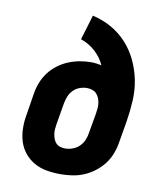

<svg xmlns="http://www.w3.org/2000/svg" viewBox="-83 -805 766 882"><g transform="rotate(10 300.0 -363.5)"><path d="M257 8Q225 8 193.5 2.5Q162 -3 135.5 -18Q109 -33 90 -56.5Q71 -80 62 -109Q53 -138 52.5 -170.5Q52 -203 58 -235L74 -335Q78 -361 88 -387Q98 -413 115 -435.5Q132 -458 154.5 -475Q177 -492 202.5 -502.5Q228 -513 254.5 -518Q281 -523 307 -523Q320 -523 332.5 -521.5Q345 -520 357 -517Q341 -553 311.5 -579.5Q282 -606 244 -619L279 -735Q327 -724 367.5 -701Q408 -678 439 -644Q470 -610 490 -568Q510 -526 519.5 -479.5Q529 -433 526.5 -383.5Q524 -334 516 -285L499 -185Q495 -158 485 -131Q475 -104 457.5 -81Q440 -58 416.5 -40Q393 -22 366.5 -11Q340 0 312.5 4Q285 8 257 8ZM259 -112Q276 -112 294 -118.5Q312 -125 325.5 -138.5Q339 -152 346 -169.5Q353 -187 355 -204L371 -295Q373 -307 374 -319.5Q375 -332 373.5 -344Q372 -356 367 -367.5Q362 -379 354.5 -387Q347 -395 335 -399Q323 -403 310 -403Q294 -403 277 -397Q260 -391 247 -378Q234 -365 227.5 -348.5Q221 -332 218 -316L201 -216Q199 -204 198 -191.5Q197 -179 199 -167.5Q201 -156 205 -145.5Q209 -135 216.5 -127Q224 -119 235.5 -115.5Q247 -112 259 -112Z"/></g></svg>

Font: Iosevka Etoile Heavy
Style: Italic
Weight: 900
Italic angle: -9°
Designer: Belleve Invis
Foundry: Belleve Invis
Version: Version 22.1.2; ttfautohint (v1.8.4)